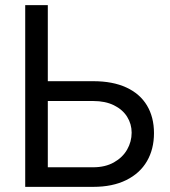

<svg xmlns="http://www.w3.org/2000/svg" viewBox="-20 -727 661 747"><path d="M579.1 -209Q579.1 -147 551.8 -99.9Q524.4 -52.7 471.2 -26.4Q418 0 342.8 0H78.1V-707H166V-411.1H342.8Q418.5 -411.1 471.4 -386.7Q524.4 -362.3 551.8 -316.7Q579.1 -271 579.1 -209ZM342.8 -76.2Q389.2 -76.2 423.1 -95.2Q457 -114.3 474.6 -145Q492.2 -175.8 492.2 -210.9Q492.2 -244.6 474.6 -272.7Q457 -300.8 423.3 -317.4Q389.6 -334 342.8 -334H166V-76.2Z"/></svg>

Font: Pretendard
Style: Regular
Weight: 400
Designer: Base glyphs from Inter by Rasmus Andersson; Hangeul glyphs from Noto Sans CJK(Source Han Sans) by Jang Soo-young and Kan
Foundry: Kil Hyung-jin
Version: Version 1.309